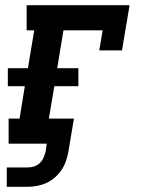

<svg xmlns="http://www.w3.org/2000/svg" viewBox="-20 -550 540 735"><path d="M6 165V91H86Q99 91 111 87Q123 83 132.5 74Q142 65 147 53Q152 41 155 29L159 0H13V-96H55L75 -220H10V-289H87L111 -434H82V-530H476L447 -357H360L373 -434H223L199 -289H280V-220H188L167 -96H263L242 29Q239 47 233 65Q227 83 216.5 99Q206 115 191 128.5Q176 142 158.5 150Q141 158 123 161.5Q105 165 86 165Z"/></svg>

Font: Iosevka Curly Slab Oblique
Style: Bold
Weight: 700
Italic angle: -9°
Monospace: yes
Designer: Belleve Invis
Foundry: Belleve Invis
Version: Version 11.1.0; ttfautohint (v1.8.3)